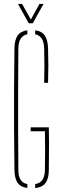

<svg xmlns="http://www.w3.org/2000/svg" viewBox="-20 -959 312 983"><path d="M120 3.5Q85.5 -1 70.2 -22.8Q55 -44.5 54 -88Q52.5 -199.5 52 -299.8Q51.5 -400 52 -500.2Q52.5 -600.5 54 -712Q55 -755.5 70.5 -777.5Q86 -799.5 120 -804V-783.5Q75.5 -775 74 -712Q73 -600.5 72.8 -500.2Q72.5 -400 72.8 -299.8Q73 -199.5 74 -88Q74 -25 120 -16.5ZM206 -535Q207.5 -582.5 207.5 -623.8Q207.5 -665 206 -712Q204 -775 160 -783.5V-804Q193.5 -799.5 209 -777.5Q224.5 -755.5 226 -712Q227.5 -665 227.5 -623.8Q227.5 -582.5 226 -535ZM160 4V-16.5Q208.5 -23.5 210 -88Q211 -141.5 211 -187.8Q211 -234 210 -287H137V-307H230Q231 -272.5 231 -222Q231 -171.5 230 -88Q229.5 -44 213 -22Q196.5 0 160 4ZM127 -840 72 -939H93L138 -859L182 -939H203L148 -840Z"/></svg>

Font: Big Shoulders Stencil Display Thin
Style: Regular
Weight: 100
Designer: Patric King
Foundry: XO Type Co
Version: Version 1.000